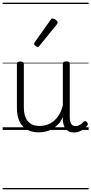

<svg xmlns="http://www.w3.org/2000/svg" viewBox="-20 -976 686 1442"><path d="M270 18Q222 18 185 -1.5Q148 -21 127.5 -61.5Q107 -102 107 -166V-496Q107 -505 113 -509.5Q119 -514 132 -514Q146 -514 152.5 -509.5Q159 -505 159 -496V-171Q159 -127 171.5 -95.5Q184 -64 210 -47Q236 -30 277 -30Q306 -30 333 -39Q360 -48 383 -66.5Q406 -85 424 -115Q442 -145 452 -186V-496Q452 -506 458.5 -510.5Q465 -515 479 -515Q492 -515 498 -510.5Q504 -506 504 -496V-93Q504 -73 508.5 -58.5Q513 -44 523 -36.5Q533 -29 547 -29Q557 -29 567 -32.5Q577 -36 587 -43Q597 -50 607 -61Q613 -67 620 -66.5Q627 -66 633 -59Q638 -54 639.5 -47Q641 -40 636 -34Q625 -19 609 -7Q593 5 575 12Q557 19 537 19Q517 19 502 13Q487 7 476 -5Q465 -17 459 -35Q453 -53 452 -76V-97Q437 -63 415.5 -41Q394 -19 370 -6Q346 7 320.5 12.5Q295 18 270 18ZM263 -623Q256 -623 246 -631Q236 -639 236 -647Q236 -649 237.5 -651.5Q239 -654 241 -659L360 -827Q364 -833 367.5 -835Q371 -837 377 -837Q383 -837 391.5 -832Q400 -827 406.5 -820.5Q413 -814 413 -807Q413 -803 411.5 -800Q410 -797 407 -793L276 -632Q270 -623 263 -623ZM0 436H646V446H0ZM0 -20H646V0H0ZM0 -505H646V-500H0ZM0 -956H646V-946H0Z"/></svg>

Font: Playwrite HU Guides
Style: Regular
Weight: 400
Designer: Veronika Burian, José Scaglione
Foundry: TypeTogether
Version: Version 1.003